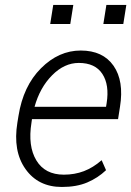

<svg xmlns="http://www.w3.org/2000/svg" viewBox="-20 -741 527 771"><path d="M228.5 9.8Q133.3 9.8 82.3 -62.3Q31.2 -134.3 49.8 -248.5L54.2 -275.4Q73.2 -395.5 144.5 -466.8Q215.8 -538.1 304.2 -538.1Q393.1 -538.1 435.8 -477.1Q478.5 -416 461.9 -312.5L454.1 -262.7H108.4L106.4 -248.5Q91.3 -154.3 126 -96.9Q160.6 -39.6 236.3 -39.6Q279.8 -39.6 316.9 -53.7Q354 -67.9 388.2 -97.7L405.8 -57.6Q373 -26.4 330.3 -8.3Q287.6 9.8 228.5 9.8ZM296.4 -488.3Q238.3 -488.3 189.2 -438.7Q140.1 -389.2 118.7 -312H405.8L408.2 -326.7Q419.9 -399.9 391.1 -444.1Q362.3 -488.3 296.4 -488.3ZM475.1 -644.5H395L407.2 -721.2H487.3ZM262.2 -644.5H181.6L193.8 -721.2H274.4Z"/></svg>

Font: Franko
Style: Light Italic
Weight: 300
Designer: Google
Version: Version 1.200310; 2013